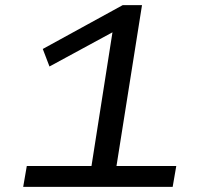

<svg xmlns="http://www.w3.org/2000/svg" viewBox="-20 -725 788 745"><path d="M70 0 84 -81H335L421 -629L465 -626L172 -467L146 -535L456 -705H531L432 -81H664L650 0Z"/></svg>

Font: Nunito Sans 7pt Expanded
Style: Italic
Weight: 400
Width: 7
Italic angle: -9°
Designer: Vernon Adams
Foundry: Vernon Adams
Version: Version 3.101;gftools[0.9.27]